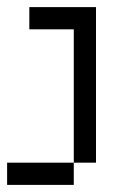

<svg xmlns="http://www.w3.org/2000/svg" viewBox="-20 -520 352 540"><path d="M62.5 -437.5V-500H125V-437.5ZM125 -437.5V-500H187.5V-437.5ZM187.5 -437.5V-500H250V-437.5ZM187.5 -375V-437.5H250V-375ZM187.5 -312.5V-375H250V-312.5ZM187.5 -250V-312.5H250V-250ZM187.5 -187.5V-250H250V-187.5ZM187.5 -125V-187.5H250V-125ZM187.5 -62.5V-125H250V-62.5ZM125 0V-62.5H187.5V0ZM62.5 0V-62.5H125V0ZM0 0V-62.5H62.5V0Z"/></svg>

Font: AprilSans
Style: Regular
Weight: 400
Designer: typesprite
Version: Version 1.001;PS 001.001;hotconv 1.0.88;makeotf.lib2.5.64775